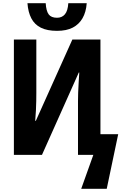

<svg xmlns="http://www.w3.org/2000/svg" viewBox="-20 -959 764 1189"><path d="M483 210 558 0H463V-332Q463 -357 464 -385.5Q465 -414 467 -446Q469 -478 471 -510H468L240 0H66V-714H205V-384Q205 -361 204.5 -333.5Q204 -306 202.5 -275.5Q201 -245 198 -211H202L428 -714H602V-128H712L641 210ZM333 -768Q272 -768 233 -787.5Q194 -807 174 -845.5Q154 -884 150 -939H263Q266 -891 281.5 -870Q297 -849 333 -849Q364 -849 382 -870.5Q400 -892 403 -939H517Q513 -884 491 -846Q469 -808 430.5 -788Q392 -768 333 -768Z"/></svg>

Font: Noto Sans Display Condensed
Style: Bold
Weight: 700
Width: 3
Designer: Monotype Design Team
Foundry: Monotype Imaging Inc.
Version: Version 2.003